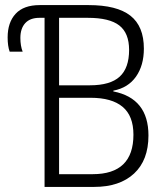

<svg xmlns="http://www.w3.org/2000/svg" viewBox="-20 -734 650 754"><path d="M155 -664H135Q98 -664 79 -643Q60 -622 60 -585Q60 -554 69 -531H18Q10 -553 10 -587Q10 -646 41.5 -680Q73 -714 136 -714H328Q439 -714 492 -672.5Q545 -631 545 -543Q545 -477 514 -433Q483 -389 425 -378V-375Q563 -348 563 -202Q563 -105 506.5 -52.5Q450 0 350 0H155ZM333 -399Q413 -399 450 -433Q487 -467 487 -538Q487 -604 448.5 -634Q410 -664 325 -664H212V-399ZM344 -50Q504 -50 504 -205Q504 -279 461.5 -314.5Q419 -350 336 -350H212V-50Z"/></svg>

Font: Noto Sans UI NarrowLight
Style: Regular
Weight: 300
Width: 4
Designer: Monotype Design Team
Foundry: Monotype Imaging Inc.
Version: Version 1.001